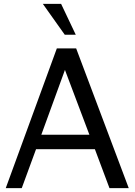

<svg xmlns="http://www.w3.org/2000/svg" viewBox="-20 -976 698 996"><path d="M373 -795.9H315.9L202.1 -956.1H296.9ZM647.9 0H547.9L472.2 -202.1H167L92.8 0H9.8L274.9 -725.1H375ZM443.8 -276.9 316.9 -613.3 194.3 -276.9Z"/></svg>

Font: Aurulent Sans
Style: Regular
Weight: 400
Version: Version 2007.05.04